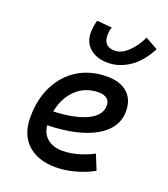

<svg xmlns="http://www.w3.org/2000/svg" viewBox="-144 -891 875 1002"><g transform="rotate(20 293.0 -390.0)"><path d="M286.6 -83Q325.7 -83 370.1 -95.2Q414.6 -107.4 455.6 -129.4L489.3 -45.9Q441.4 -19.5 386.7 -4.9Q332 9.8 282.2 9.8Q181.6 9.8 125.2 -43Q68.8 -95.7 68.8 -189.9Q68.8 -291.5 107.2 -367.2Q145.5 -442.9 214.4 -485.1Q283.2 -527.3 375 -527.3Q447.3 -527.3 487.5 -491.2Q527.8 -455.1 527.8 -390.6Q527.8 -296.4 432.4 -241.2Q336.9 -186 166 -181.2Q170.4 -134.8 202.1 -108.9Q233.9 -83 286.6 -83ZM170.9 -259.8Q290.5 -264.6 356.9 -297.1Q423.3 -329.6 423.3 -384.3Q423.3 -407.7 407.2 -421.1Q391.1 -434.6 361.3 -434.6Q287.6 -434.6 237.1 -387.2Q186.5 -339.8 170.9 -259.8ZM352.1 -595.7Q288.1 -595.7 251.2 -627.9Q214.4 -660.2 214.4 -711.9Q214.4 -729 216.8 -746.3Q219.2 -763.7 224.6 -783.2L308.1 -775.9Q303.7 -763.2 302.2 -752Q300.8 -740.7 300.8 -731.4Q300.8 -667.5 363.3 -667.5Q400.9 -667.5 437.7 -703.1Q474.6 -738.8 497.1 -788.6L566.9 -749.5Q526.4 -670.9 469.2 -633.3Q412.1 -595.7 352.1 -595.7Z"/></g></svg>

Font: Cascadia Mono PL
Style: Italic
Weight: 400
Italic angle: -10°
Monospace: yes
Designer: Aaron Bell
Foundry: Saja Typeworks
Version: Version 2404.023; ttfautohint (v1.8.4)